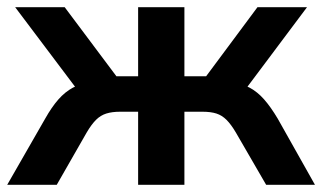

<svg xmlns="http://www.w3.org/2000/svg" viewBox="-23 -511 891 531"><path d="M-3 0 102 -183Q120 -215 138.5 -236Q157 -257 178.5 -268.5Q200 -280 227 -283L205 -244L19 -491H156L299 -300H359V-491H487V-300H547L689 -491H826L641 -244L618 -283Q646 -280 667.5 -268.5Q689 -257 707.5 -236Q726 -215 745 -183L848 0H713L629 -145Q616 -167 603.5 -179.5Q591 -192 575.5 -197Q560 -202 537 -202H487V0H359V-202H309Q287 -202 271 -197Q255 -192 242.5 -179.5Q230 -167 217 -145L134 0Z"/></svg>

Font: Nunito Sans 11pt
Style: Bold
Weight: 700
Version: Version 3.101;gftools[0.9.27]